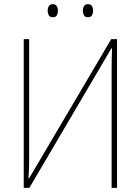

<svg xmlns="http://www.w3.org/2000/svg" viewBox="-20 -902 673 922"><path d="M94 0V-714H120V-148Q120 -123 119.5 -101.5Q119 -80 117 -46H120L514 -714H542V0H516V-563Q516 -593 516.5 -618Q517 -643 518 -670H515L121 0ZM209 -851Q209 -863 214.5 -872.5Q220 -882 233 -882Q247 -882 252.5 -872.5Q258 -863 258 -851Q258 -837 252.5 -828Q247 -819 233 -819Q220 -819 214.5 -828.5Q209 -838 209 -851ZM378 -851Q378 -863 383.5 -872.5Q389 -882 402 -882Q416 -882 421.5 -873Q427 -864 427 -851Q427 -838 421.5 -828.5Q416 -819 402 -819Q389 -819 383.5 -828.5Q378 -838 378 -851Z"/></svg>

Font: Noto Sans SemiCondensed Thin
Style: Regular
Weight: 100
Width: 4
Designer: Monotype Design Team
Foundry: Monotype Imaging Inc.
Version: Version 2.013; ttfautohint (v1.8.4.7-5d5b)